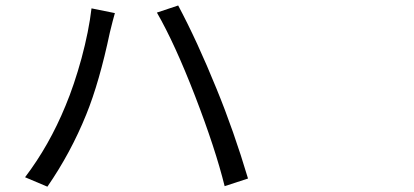

<svg xmlns="http://www.w3.org/2000/svg" viewBox="-20 -703 1540 714"><path d="M156.2 -8.8 73.2 -43.9Q163.1 -162.1 223.6 -309.6Q255.9 -386.7 283.2 -486.3Q310.5 -587.9 320.3 -671.9L407.2 -654.3Q400.4 -630.9 388.7 -583Q349.6 -397.5 300.8 -277.3Q243.2 -134.8 156.2 -8.8ZM815.4 -10.7Q781.2 -149.4 705.1 -346.7Q629.9 -541 563.5 -656.2L642.6 -682.6Q712.9 -550.8 785.2 -373Q849.6 -215.8 902.3 -39.1Z"/></svg>

Font: Bpmf GenYo Gothic R
Style: R
Weight: 400
Foundry: But Ko
Version: Version 1.320